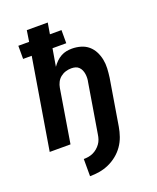

<svg xmlns="http://www.w3.org/2000/svg" viewBox="-171 -834 942 1154"><g transform="rotate(-20 300.0 -257.5)"><path d="M201 220V110Q216 110 231 107.5Q246 105 260.5 98.5Q275 92 287.5 81.5Q300 71 309.5 58Q319 45 324 30Q329 15 331 0Q344 -78 357 -156.5Q370 -235 383 -314Q386 -327 386.5 -340.5Q387 -354 385 -367Q383 -380 378 -391.5Q373 -403 364 -412Q355 -421 342.5 -424.5Q330 -428 316 -428Q298 -428 280 -422.5Q262 -417 247 -405Q232 -393 223.5 -376Q215 -359 212 -341L156 0H23L119 -580H64V-664H133L144 -735H278L266 -664H340V-580H252L233 -468Q244 -484 258 -498Q272 -512 289 -521.5Q306 -531 324 -534.5Q342 -538 360 -538Q389 -538 416.5 -530Q444 -522 464.5 -504.5Q485 -487 497.5 -462.5Q510 -438 515.5 -410.5Q521 -383 519.5 -354Q518 -325 514 -296L465 0Q460 30 449.5 60Q439 90 420.5 116.5Q402 143 376.5 163.5Q351 184 321.5 197Q292 210 261.5 215Q231 220 201 220Z"/></g></svg>

Font: Iosevka Curly XBdExObl
Style: Regular
Weight: 800
Width: 7
Italic angle: -9°
Monospace: yes
Designer: Belleve Invis
Foundry: Belleve Invis
Version: Version 11.1.0; ttfautohint (v1.8.3)